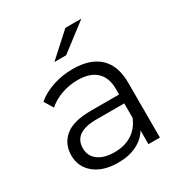

<svg xmlns="http://www.w3.org/2000/svg" viewBox="-172 -857 934 988"><g transform="rotate(-30 295.0 -363.5)"><path d="M496 -326V0H428V-82Q404 -41 357.5 -18Q311 5 247 5Q159 5 107 -37Q55 -79 55 -148Q55 -215 103.5 -256Q152 -297 258 -297H425V-329Q425 -397 387 -432.5Q349 -468 276 -468Q226 -468 180 -451.5Q134 -435 101 -406L69 -459Q109 -493 165 -511.5Q221 -530 283 -530Q386 -530 441 -478.5Q496 -427 496 -326ZM425 -158V-244H260Q125 -244 125 -150Q125 -104 160 -77.5Q195 -51 258 -51Q318 -51 361 -78.5Q404 -106 425 -158ZM357 -732H452L290 -608H220Z"/></g></svg>

Font: Montserrat-Regular
Style: Regular
Weight: 400
Version: Version 7.200